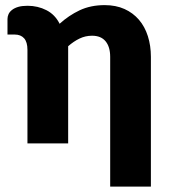

<svg xmlns="http://www.w3.org/2000/svg" viewBox="-20 -546 642 731"><path d="M8.5 -473.5Q8.5 -483 12.5 -492Q16.5 -501 25.8 -508.2Q35 -515.5 49.5 -519.8Q64 -524 85 -524Q124 -524 156.8 -507.2Q189.5 -490.5 207 -455.5Q241.5 -487 283.2 -506.8Q325 -526.5 378.5 -526.5Q421 -526.5 453.8 -511.8Q486.5 -497 509 -470.8Q531.5 -444.5 543 -408.2Q554.5 -372 554.5 -329.5V164.5H399.5V-329.5Q399.5 -367.5 382 -388.8Q364.5 -410 330.5 -410Q305 -410 282.8 -399.2Q260.5 -388.5 239.5 -370V0H84.5V-356Q84.5 -386 71.8 -400.2Q59 -414.5 36 -414.5H8.5Z"/></svg>

Font: Lato 2
Style: Regular
Weight: 900
Designer: Lukasz Dziedzic with Adam Twardoch and Botio Nikoltchev
Foundry: tyPoland Lukasz Dziedzic
Version: Version 2.015; 2015-08-06; http://www.latofonts.com/